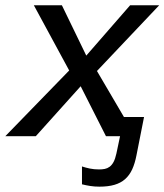

<svg xmlns="http://www.w3.org/2000/svg" viewBox="-36 -510 616 719"><path d="M360.8 0 266.1 -187 98.1 0H-16.1L223.1 -246.1L90.8 -490.2H195.8L287.1 -301.8L451.2 -490.2H560.1L327.1 -244.1L428.2 -71.8H503.4L475.1 71.3Q469.2 102.1 459 124.3Q448.7 146.5 432.4 160.9Q416 175.3 392.6 182.1Q369.1 189 336.4 189Q317.9 189 302.2 186.5Q286.6 184.1 271 180.2V113.3Q284.2 117.7 300 121.1Q315.9 124.5 335.4 124.5Q346.2 124.5 356.2 122.6Q366.2 120.6 374.5 114.5Q382.8 108.4 389.2 96.7Q395.5 85 399.9 64.9L413.6 0Z"/></svg>

Font: Code New Roman
Style: Italic
Weight: 400
Italic angle: -11°
Monospace: yes
Designer: Sam Radian
Foundry: Code New Roman
Version: Version 1.508 October 19, 2014